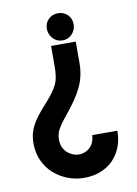

<svg xmlns="http://www.w3.org/2000/svg" viewBox="-83 -765 595 835"><g transform="rotate(-10 214.5 -347.5)"><path d="M398 -162H287Q286 -145 280.5 -131.5Q275 -118 265 -108.5Q255 -99 242 -94Q229 -89 213 -89Q196 -90 179 -99.5Q162 -109 151.5 -126Q141 -143 141 -168Q141 -191 151 -210.5Q161 -230 177 -249.5Q193 -269 210 -291Q224 -309 237.5 -329Q251 -349 262.5 -372Q274 -395 280.5 -422.5Q287 -450 287 -482V-575H178V-485Q178 -458 174.5 -438Q171 -418 162.5 -401.5Q154 -385 141 -368Q128 -351 108 -329Q86 -305 68 -281Q50 -257 39.5 -230.5Q29 -204 29 -171Q29 -128 45 -93.5Q61 -59 87.5 -35.5Q114 -12 147 1Q180 14 214 15Q258 16 292 3Q326 -10 349.5 -34Q373 -58 385.5 -90.5Q398 -123 398 -162ZM232 -710Q207 -710 190 -693.5Q173 -677 173 -651Q173 -626 190 -608Q207 -590 232 -590Q257 -590 274 -608Q291 -626 291 -651Q291 -677 274 -693.5Q257 -710 232 -710Z"/></g></svg>

Font: Advent Pro
Style: Regular
Weight: 400
Designer: VivaRado, Andreas Kalpakidis
Foundry: VivaRado, Andreas Kalpakidis
Version: Version 3.000